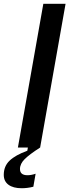

<svg xmlns="http://www.w3.org/2000/svg" viewBox="-71 -783 368 1019"><path d="M142 0H24L159 -763H277ZM-51 145Q-51 99 -20 69.5Q11 40 74 17L77 0H142Q86 36 60.5 61Q35 86 35 114Q35 147 75 147Q95 147 118 139L106 208Q75 216 44 216Q-1 216 -26 197.5Q-51 179 -51 145Z"/></svg>

Font: Open Sauce One Medium Italic
Style: Regular
Weight: 500
Italic angle: -10°
Designer: Alfredo Marco Pradil
Foundry: Creative Sauce Fz LLC
Version: Version 1.477